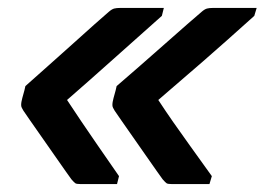

<svg xmlns="http://www.w3.org/2000/svg" viewBox="-20 -542 667 484"><path d="M280 -98 275 -78H183Q173 -78 170 -80Q167 -82 160 -90Q157 -94 145 -111Q133 -128 117 -151Q101 -174 84.5 -197.5Q68 -221 55.5 -239Q43 -257 39 -263Q34 -271 33.5 -275Q33 -279 34 -285Q36 -295 39 -305Q42 -315 44 -325Q72 -350 103 -377.5Q134 -405 164 -432Q194 -459 217.5 -480Q241 -501 254 -512Q262 -519 268 -520.5Q274 -522 283 -522H393L388 -502Q316 -438 259.5 -387.5Q203 -337 149 -290Q168 -261 186 -234.5Q204 -208 226 -176Q248 -144 280 -98ZM514 -98 508 -78H413Q403 -78 400 -80Q397 -82 390 -90Q387 -94 375 -111Q363 -128 347 -151Q331 -174 314.5 -197.5Q298 -221 285.5 -239Q273 -257 269 -263Q264 -271 263.5 -275Q263 -279 264 -285Q266 -295 269 -305Q272 -315 274 -325Q303 -350 334.5 -377.5Q366 -405 396.5 -432Q427 -459 451 -480Q475 -501 488 -512Q496 -519 502 -520.5Q508 -522 517 -522H627L621 -502Q550 -438 492 -387.5Q434 -337 379 -290Q398 -261 416.5 -234.5Q435 -208 458 -176Q481 -144 514 -98Z"/></svg>

Font: Recursive Sn Lnr St
Style: Bold Italic
Weight: 700
Italic angle: -15°
Version: Version 1.079;hotconv 1.0.112;makeotfexe 2.5.65598; ttfautoh